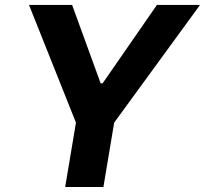

<svg xmlns="http://www.w3.org/2000/svg" viewBox="-20 -747 819 767"><path d="M95.9 -727.3 283.4 -257.1 240.4 0H393.1L436.1 -257.1L779.1 -727.3H606.9L389.9 -414.1H382.1L268.1 -727.3Z"/></svg>

Font: Margiela Sans
Style: Bold Italic
Weight: 700
Italic angle: -9.39999°
Designer: Stefan Endress, Andreas Faust
Version: Version 1.100;FEAKit 1.0